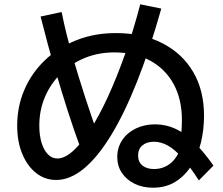

<svg xmlns="http://www.w3.org/2000/svg" viewBox="-20 -829 1040 894"><path d="M692 45Q644 45 606.5 26.5Q569 8 547.5 -24Q526 -56 526 -98Q526 -142 549 -176.5Q572 -211 612 -230.5Q652 -250 702 -250Q751 -250 794.5 -230.5Q838 -211 881.5 -169Q925 -127 974 -58L906 11Q864 -54 829 -93.5Q794 -133 762 -151Q730 -169 697 -169Q663 -169 643 -152Q623 -135 623 -105Q623 -75 643 -58.5Q663 -42 697 -42Q742 -42 775 -69.5Q808 -97 822 -146H814Q821 -172 824 -205.5Q827 -239 827 -270Q827 -367 788.5 -437.5Q750 -508 679.5 -546.5Q609 -585 512 -585Q438 -585 374.5 -559Q311 -533 263.5 -486.5Q216 -440 189.5 -378Q163 -316 163 -244Q163 -199 173.5 -164.5Q184 -130 203 -110.5Q222 -91 247 -91Q281 -91 320 -126Q359 -161 400.5 -225.5Q442 -290 483 -379.5Q524 -469 562.5 -577.5Q601 -686 633 -809L731 -789Q677 -597 618 -448.5Q559 -300 496.5 -198Q434 -96 370 -43.5Q306 9 242 9Q189 9 148 -23.5Q107 -56 83.5 -113Q60 -170 60 -244Q60 -333 93.5 -411Q127 -489 189 -548.5Q251 -608 335 -641.5Q419 -675 519 -675Q644 -675 736.5 -627.5Q829 -580 879.5 -494Q930 -408 930 -290Q930 -225 915.5 -165Q901 -105 871 -57.5Q841 -10 796.5 17.5Q752 45 692 45ZM361 -123Q325 -220 294.5 -315.5Q264 -411 236 -508Q218 -565 202 -625.5Q186 -686 169 -752L267 -773Q278 -718 290.5 -668Q303 -618 317 -570Q345 -473 377 -374.5Q409 -276 447 -171Z"/></svg>

Font: M PLUS 1 Medium
Style: Regular
Weight: 500
Designer: Coji Morishita
Foundry: UNDERFOREST DESIGN
Version: Version 1.001